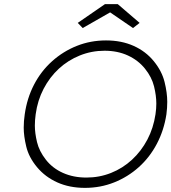

<svg xmlns="http://www.w3.org/2000/svg" viewBox="-20 -901 831 931"><path d="M392 10Q317 10 258 -16.5Q199 -43 159.5 -90.5Q120 -138 107.5 -189.5Q95 -241 95 -282Q95 -314 100 -347Q111 -425 145 -490.5Q179 -556 232.5 -604Q286 -652 352.5 -678.5Q419 -705 494 -705Q569 -705 628 -678.5Q687 -652 726 -604Q765 -556 778 -503.5Q791 -451 791 -407Q791 -378 787 -347Q775 -269 740.5 -203.5Q706 -138 653 -90.5Q600 -43 533.5 -16.5Q467 10 392 10ZM399 -40Q462 -40 518.5 -62.5Q575 -85 620 -126.5Q665 -168 694.5 -224Q724 -280 734 -347Q738 -374 738 -399Q738 -437 727 -482Q716 -527 683 -568Q650 -609 600 -632Q550 -655 487 -655Q424 -655 367 -632Q310 -609 265.5 -568Q221 -527 191.5 -470.5Q162 -414 153 -347Q149 -318 149 -292Q149 -256 159.5 -212Q170 -168 202.5 -126.5Q235 -85 285.5 -62.5Q336 -40 399 -40ZM381 -765 357 -790 489 -881H551L657 -790L625 -765L514 -841Z"/></svg>

Font: Lexend ExtLt
Style: Italic
Weight: 250
Italic angle: -8.13011°
Designer: Bonnie Shaver-Troup, Thomas Jockin
Foundry: Lexend
Version: Version 1.007